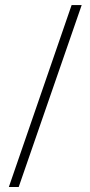

<svg xmlns="http://www.w3.org/2000/svg" viewBox="-20 -668 359 762"><path d="M54.2 74.2H15.1L264.2 -647.9H304.2Z"/></svg>

Font: Arapey-Regular
Style: Regular
Weight: 400
Designer: Eduardo Rodriguez Tunni
Foundry: Eduardo Rodriguez Tunni
Version: Version 1.002